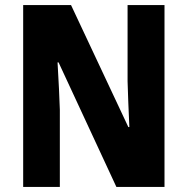

<svg xmlns="http://www.w3.org/2000/svg" viewBox="-20 -734 736 754"><path d="M626 0V-714H481V-415C482 -364 485 -310 488 -235H484L259 -714H71V0H215V-303C213 -352 211 -411 206 -489H210L437 0Z"/></svg>

Font: Noto Sans Sinhala UI Condensed ExtraBold
Style: Regular
Weight: 800
Width: 3
Designer: Jelle Bosma - Monotype Design Team
Foundry: Monotype Imaging Inc.
Version: Version 2.006